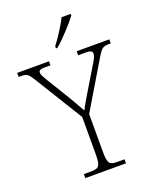

<svg xmlns="http://www.w3.org/2000/svg" viewBox="-178 -1027 908 1122"><g transform="rotate(-20 276.5 -465.5)"><path d="M252 -784V-771H261C305 -807 377 -886 402 -921V-931H345C324 -886 281 -822 252 -784ZM154 0H407V-25H364C315 -25 303 -35 303 -109V-344L480 -640C506 -682 515 -689 555 -689H563V-714H360V-689H405C440 -689 448 -681 448 -667C448 -654 440 -637 427 -616L339 -470C314 -428 294 -395 284 -373C264 -410 240 -451 215 -492L137 -620C125 -640 115 -656 115 -669C115 -681 120 -689 154 -689H188V-714H-10V-689H0C41 -689 48 -683 73 -644L259 -342V-108C259 -35 246 -25 198 -25H154Z"/></g></svg>

Font: Noto Serif Devanagari ExtraLight
Style: Regular
Weight: 200
Designer: Universal Thirst, Indian Type Foundry and the Monotype Design Team
Foundry: Monotype Imaging Inc.
Version: Version 2.004